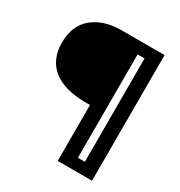

<svg xmlns="http://www.w3.org/2000/svg" viewBox="-188 -791 1010 1076"><g transform="rotate(30 317.0 -253.5)"><path d="M341.8 152.8V-209H317.9Q176.3 -209 103.5 -266.8Q30.8 -324.7 30.8 -434.1Q30.8 -544.9 101.1 -602.5Q171.4 -660.2 286.1 -660.2H564V152.8ZM431.2 81.1H476.1V-587.9H431.2Z"/></g></svg>

Font: Bricolage Grotesque Medium
Style: Regular
Weight: 500
Designer: Mathieu Triay
Foundry: Atelier Triay
Version: Version 1.000;gftools[0.9.30]